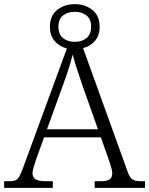

<svg xmlns="http://www.w3.org/2000/svg" viewBox="-22 -907 720 927"><path d="M-2 0V-32H23Q42 -32 52.5 -36.5Q63 -41 71 -54.5Q79 -68 88 -93L301 -673Q265 -682 242 -708.5Q219 -735 219 -778Q219 -831 254 -859Q289 -887 339 -887Q389 -887 424 -859Q459 -831 459 -778Q459 -736 436.5 -709.5Q414 -683 379 -675L595 -76Q604 -49 618 -40.5Q632 -32 658 -32H678V0H435V-32H462Q495 -32 507.5 -41Q520 -50 520 -71Q520 -82 514.5 -100.5Q509 -119 503 -136L465 -244H191L153 -140Q150 -131 146 -118Q142 -105 138.5 -92.5Q135 -80 135 -71Q135 -49 151 -40.5Q167 -32 201 -32H233V0ZM205 -283H451L380 -483Q371 -511 361 -539.5Q351 -568 343 -594.5Q335 -621 329 -643Q324 -623 316.5 -598Q309 -573 300 -546.5Q291 -520 281 -493ZM339 -705Q373 -705 395.5 -723Q418 -741 418 -778Q418 -815 395.5 -832.5Q373 -850 339 -850Q305 -850 282.5 -832.5Q260 -815 260 -778Q260 -741 282.5 -723Q305 -705 339 -705Z"/></svg>

Font: Noto Serif Hebrew Light
Style: Regular
Weight: 300
Version: Version 2.003